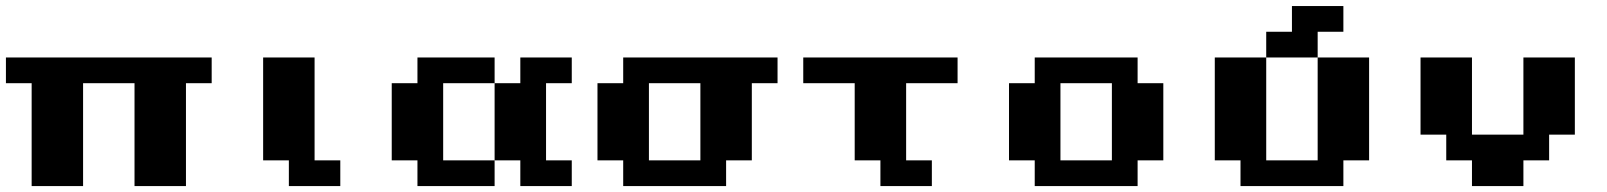

<svg xmlns="http://www.w3.org/2000/svg" viewBox="-20 -628 5422 648"><path d="M86.8 0V-347.2H0V-434H694.4V-347.2H607.6V0H434V-347.2H260.4V0Z M1128.5 0H954.9V-86.8H868.1V-434H1041.7V-86.8H1128.5Z M1649.3 -86.8V-347.2H1475.7V-86.8ZM1649.3 -347.2H1736.1V-434H1909.7V-347.2H1822.9V-86.8H1909.7V0H1736.1V-86.8H1649.3V0H1388.9V-86.8H1302.1V-347.2H1388.9V-434H1649.3Z M2083.3 0V-86.8H1996.5V-347.2H2083.3V-434H2604.2V-347.2H2517.4V-86.8H2430.6V0ZM2170.1 -86.8H2343.8V-347.2H2170.1Z M3038.2 -86.8H3125V0H2951.4V-86.8H2864.6V-347.2H2691V-434H3211.8V-347.2H3038.2Z M3472.2 0V-86.8H3385.4V-347.2H3472.2V-434H3819.4V-347.2H3906.2V-86.8H3819.4V0ZM3559 -86.8H3732.6V-347.2H3559Z M4427.1 -434H4600.7V-86.8H4513.9V0H4166.7V-86.8H4079.9V-434H4253.5V-86.8H4427.1ZM4427.1 -520.8V-434H4253.5V-520.8H4340.3V-607.6H4513.9V-520.8Z M4947.9 0V-86.8H4861.1V-173.6H4774.3V-434H4947.9V-173.6H5121.5V-434H5295.1V-173.6H5208.3V-86.8H5121.5V0Z"/></svg>

Font: 8-bit Operator+ 8
Style: Bold
Weight: 700
Designer: GrandChaos9000
Version: Version 1.3.0 - August 1, 2014